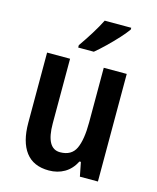

<svg xmlns="http://www.w3.org/2000/svg" viewBox="-116 -846 764 936"><g transform="rotate(15 266.0 -378.0)"><path d="M466 -543V0H375L361 -71H354Q333 -30 298.5 -10Q264 10 220 10Q142 10 103 -41.5Q64 -93 64 -189V-543H180V-217Q180 -90 250 -90Q308 -90 329 -135Q350 -180 350 -267V-543ZM429 -757Q415 -737 389.5 -709Q364 -681 335 -653Q306 -625 283 -606H204V-618Q230 -655 254 -693.5Q278 -732 295 -766H429Z"/></g></svg>

Font: Noto Sans Myanmar Condensed SemiBold
Style: Regular
Weight: 600
Width: 3
Designer: Monotype Design Team
Foundry: Monotype Imaging Inc.
Version: Version 2.107; ttfautohint (v1.8.4.7-5d5b)